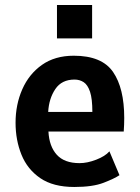

<svg xmlns="http://www.w3.org/2000/svg" viewBox="-20 -732 559 765"><path d="M276 13Q192 13 140.5 -22.2Q89 -57.5 65.5 -115.8Q42 -174 42 -243Q42 -315.5 68.8 -376.2Q95.5 -437 147.2 -473.5Q199 -510 274 -510Q386 -510 430.5 -445.2Q475 -380.5 475 -262Q475 -251.5 474.5 -235.5Q474 -219.5 473 -208H173Q176 -149 206.2 -115.5Q236.5 -82 297 -82Q328 -82 363.5 -95.8Q399 -109.5 416 -129L456 -34Q436 -20.5 392.8 -3.8Q349.5 13 276 13ZM172 -286H348Q348 -338.5 338.8 -366.2Q329.5 -394 313.5 -404.5Q297.5 -415 277 -415Q226 -415 200.5 -377.2Q175 -339.5 172 -286ZM207 -579V-712H347V-579Z"/></svg>

Font: Alatsi
Style: Regular
Weight: 400
Designer: Spyros Zevelakis, Eben Sorkin
Foundry: www.sorkintype.com
Version: Version 1.008; ttfautohint (v1.8.4.7-5d5b)